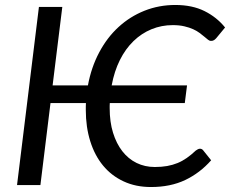

<svg xmlns="http://www.w3.org/2000/svg" viewBox="-20 -744 925 772"><path d="M784 -146Q792 -146 797 -139.5L829 -99.5Q784 -48.5 724.8 -20.2Q665.5 8 587 8Q525.5 8 476.8 -14.8Q428 -37.5 394.2 -78.5Q360.5 -119.5 342.8 -176.5Q325 -233.5 325 -301.5Q325 -308.5 325 -315.5Q325 -322.5 325.5 -329.5H183L142.5 0H48.5L136.5 -716H230.5L191.5 -400.5H333.5Q347 -473.5 378.8 -533.2Q410.5 -593 456.5 -635.2Q502.5 -677.5 560.8 -700.8Q619 -724 685 -724Q753 -724 802.2 -699.5Q851.5 -675 885 -633.5L849.5 -590.5Q845.5 -586 840.8 -582.8Q836 -579.5 828 -579.5Q822.5 -579.5 816.5 -584.2Q810.5 -589 802.2 -596Q794 -603 783 -611.2Q772 -619.5 756.8 -626.5Q741.5 -633.5 721.2 -638.2Q701 -643 674.5 -643Q629.5 -643 589.2 -626.5Q549 -610 516.8 -578.8Q484.5 -547.5 462 -502.5Q439.5 -457.5 429 -400.5H732L723 -329.5H421.5Q421 -324 421 -319.2Q421 -314.5 421 -309Q421 -254 434.5 -210.2Q448 -166.5 472 -135.8Q496 -105 529.2 -88.8Q562.5 -72.5 602.5 -72.5Q630 -72.5 652.2 -76.5Q674.5 -80.5 694 -88.5Q713.5 -96.5 731.2 -109Q749 -121.5 767 -138.5Q771 -141.5 775.5 -143.8Q780 -146 784 -146Z"/></svg>

Font: Lato
Style: Italic
Weight: 400
Italic angle: -7°
Designer: Lukasz Dziedzic
Foundry: tyPoland Lukasz Dziedzic
Version: Version 2.007; 2014-02-27